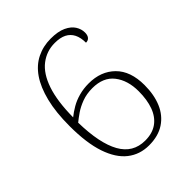

<svg xmlns="http://www.w3.org/2000/svg" viewBox="-206 -842 971 971"><g transform="rotate(-45 279.5 -357.0)"><path d="M293 10Q227 10 178.5 -28Q130 -66 103.5 -144Q77 -222 77 -343Q77 -442 95 -514Q113 -586 145 -632.5Q177 -679 222.5 -701.5Q268 -724 322 -724Q374 -724 406 -709Q438 -694 452.5 -671Q467 -648 467 -623Q467 -604 458.5 -593.5Q450 -583 434 -583Q434 -620 421.5 -644.5Q409 -669 384.5 -681.5Q360 -694 321 -694Q263 -694 217.5 -659Q172 -624 147 -550.5Q122 -477 121 -362Q142 -379 168.5 -394.5Q195 -410 228 -419Q261 -428 298 -428Q385 -428 438.5 -375Q492 -322 492 -222Q492 -153 470 -101Q448 -49 403.5 -19.5Q359 10 293 10ZM296 -21Q348 -21 382 -45.5Q416 -70 432.5 -115Q449 -160 449 -221Q449 -299 410.5 -348.5Q372 -398 294 -398Q253 -398 219.5 -385.5Q186 -373 161.5 -356Q137 -339 120 -325Q123 -175 166 -98Q209 -21 296 -21Z"/></g></svg>

Font: Noto Serif Khmer ExtraLight
Style: Regular
Weight: 250
Version: Version 2.003